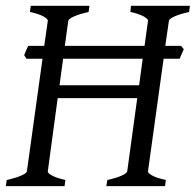

<svg xmlns="http://www.w3.org/2000/svg" viewBox="-20 -635 668 655"><path d="M183.1 -344.2H454.6L466.8 -434.6H195.3ZM282.2 -594.2Q251.5 -587.4 232.9 -579.1Q214.4 -570.8 212.9 -564L201.2 -478.5H473.1L484.9 -564Q485.8 -569.8 470.7 -578.6Q455.6 -587.4 424.8 -594.2L426.8 -615.2H627.9L625 -594.2Q594.2 -587.4 575.7 -579.1Q557.1 -570.8 556.2 -564L543.9 -478.5H597.7L606.9 -467.3L592.8 -434.6H538.1L484.9 -50.8Q483.9 -44.9 499 -36.4Q514.2 -27.8 545.9 -21L543 0H342.8L346.2 -21Q377 -27.8 395 -35.9Q413.1 -43.9 414.1 -50.8L448.2 -300.3H176.8L143.1 -50.8Q141.6 -44.9 157 -36.4Q172.4 -27.8 203.1 -21L200.2 0H0L2.9 -21Q33.7 -27.8 52.2 -35.9Q70.8 -43.9 71.8 -50.8L125 -434.6H70.3L62.5 -446.8Q65.4 -454.1 68.8 -462.4Q72.3 -470.7 76.2 -478.5H130.9L143.1 -564Q144 -569.8 128.9 -578.6Q113.8 -587.4 82 -594.2L85 -615.2H285.2Z"/></svg>

Font: Gentium
Style: Italic
Weight: 400
Italic angle: -7°
Designer: J. Victor Gaultney
Version: Version 1.02; 2005; OFL release